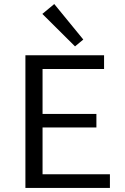

<svg xmlns="http://www.w3.org/2000/svg" viewBox="-20 -932 622 952"><path d="M393 -736 352 -702 190 -863 249 -912ZM191 -68H525V0H106V-658H496V-590H191V-367H458V-300H191Z"/></svg>

Font: EauTestText Medium
Style: Regular
Weight: 500
Designer: Christian Thalmann (Catharsis Fonts)
Version: Version 0.001;PS 000.001;hotconv 1.0.88;makeotf.lib2.5.64775